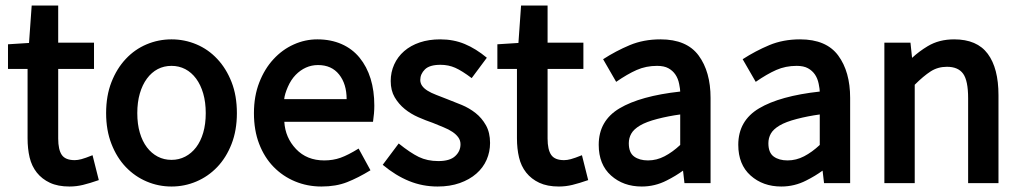

<svg xmlns="http://www.w3.org/2000/svg" viewBox="-20 -657 3743 704"><path d="M81.1 -404.3H9.3V-494.6L86.4 -499.5L96.2 -636.7H193.4V-500.5H324.7V-404.3H193.4V-148.9Q193.4 -108.4 206.5 -89.1Q219.7 -69.8 253.9 -69.8Q265.1 -69.8 278.8 -73.5Q292.5 -77.1 319.3 -87.9L342.3 3.4Q308.6 15.1 284.2 21Q259.8 26.9 234.9 26.9Q192.4 26.9 163.1 13.2Q133.8 -0.5 115 -24.2Q96.2 -47.9 88.6 -79.8Q81.1 -111.8 81.1 -149.9Z M369.1 -242.2Q369.1 -306.2 388.7 -356Q408.2 -405.8 441.2 -440.9Q474.1 -476.1 517.6 -494.4Q561 -512.7 608.9 -512.7Q656.7 -512.7 700.2 -494.4Q743.7 -476.1 776.6 -440.9Q809.6 -405.8 829.1 -356Q848.6 -306.2 848.6 -242.2Q848.6 -179.2 829.1 -129.2Q809.6 -79.1 776.4 -44.4Q743.2 -9.8 700 8.5Q656.7 26.9 608.9 26.9Q561 26.9 517.8 8.5Q474.6 -9.8 441.4 -44.4Q408.2 -79.1 388.7 -129.2Q369.1 -179.2 369.1 -242.2ZM483.4 -242.2Q483.4 -202.1 492.7 -170.4Q502 -138.7 518.8 -116.7Q535.6 -94.7 558.3 -82.8Q581.1 -70.8 608.9 -70.8Q636.2 -70.8 659.2 -82.8Q682.1 -94.7 699 -116.7Q715.8 -138.7 725.1 -170.4Q734.4 -202.1 734.4 -242.2Q734.4 -282.2 725.1 -314.2Q715.8 -346.2 699 -368.9Q682.1 -391.6 659.2 -403.6Q636.2 -415.5 608.9 -415.5Q581.1 -415.5 558.3 -403.6Q535.6 -391.6 518.8 -368.9Q502 -346.2 492.7 -314.2Q483.4 -282.2 483.4 -242.2Z M911.1 -242.2Q911.1 -304.7 930.7 -354.7Q950.2 -404.8 982.7 -439.9Q1015.1 -475.1 1056.9 -493.9Q1098.6 -512.7 1143.6 -512.7Q1192.9 -512.7 1232.4 -495.4Q1272 -478 1298.6 -445.3Q1325.2 -412.6 1338.9 -368.4Q1352.5 -324.2 1352.5 -270Q1352.5 -242.2 1347.7 -210.4H1022.5Q1025.9 -152.3 1065.4 -110.6Q1105 -68.8 1168.9 -68.8Q1201.2 -68.8 1228.8 -78.6Q1256.3 -88.4 1294.9 -112.3L1338.4 -32.7Q1293 -4.9 1252.4 11Q1211.9 26.9 1158.7 26.9Q1106.9 26.9 1061.8 8.1Q1016.6 -10.7 982.9 -45.4Q949.2 -80.1 930.2 -129.6Q911.1 -179.2 911.1 -242.2ZM1251 -293.5Q1251 -349.1 1223.4 -383.8Q1195.8 -418.5 1146 -418.5Q1122.6 -418.5 1101.8 -409.2Q1081.1 -399.9 1064 -382.3Q1046.9 -364.7 1035.4 -338.4Q1023.9 -312 1022 -293.5Z M1441.9 -130.9Q1484.4 -96.7 1515.6 -81.5Q1546.9 -66.4 1587.4 -66.4Q1629.4 -66.4 1648.9 -84.5Q1668.5 -102.5 1668.5 -127.9Q1668.5 -142.1 1660.6 -153.1Q1652.8 -164.1 1639.2 -173.3Q1625.5 -182.6 1606.2 -190.4Q1586.9 -198.2 1566.9 -206.5Q1541 -215.3 1513.7 -227.3Q1486.3 -239.3 1464.1 -257.3Q1441.9 -275.4 1427.2 -300.3Q1412.6 -325.2 1412.6 -359.9Q1412.6 -392.1 1425.3 -420.4Q1438 -448.7 1461.9 -469.5Q1485.8 -490.2 1519.3 -501.5Q1552.7 -512.7 1594.2 -512.7Q1643.1 -512.7 1684.1 -495.6Q1725.1 -478.5 1765.1 -445.3L1709.5 -370.6Q1673.8 -397.5 1649.2 -408.4Q1624.5 -419.4 1595.2 -419.4Q1555.2 -419.4 1538.1 -402.6Q1521 -385.7 1521 -363.8Q1521 -352.1 1527.8 -342.3Q1534.7 -332.5 1547.6 -324.5Q1560.5 -316.4 1579.6 -309.1Q1598.6 -301.8 1619.6 -293.5Q1645.5 -283.7 1673.1 -272.2Q1700.7 -260.7 1723.6 -242.7Q1746.6 -224.6 1761.7 -197.8Q1776.9 -170.9 1776.9 -132.8Q1776.9 -100.1 1764.2 -71Q1751.5 -42 1726.6 -20.3Q1701.7 1.5 1665.8 14.2Q1629.9 26.9 1584.5 26.9Q1529.3 26.9 1480 6.8Q1430.7 -13.2 1383.3 -52.7Z M1875.5 -404.3H1803.7V-494.6L1880.9 -499.5L1890.6 -636.7H1987.8V-500.5H2119.1V-404.3H1987.8V-148.9Q1987.8 -108.4 2001 -89.1Q2014.2 -69.8 2048.3 -69.8Q2059.6 -69.8 2073.2 -73.5Q2086.9 -77.1 2113.8 -87.9L2136.7 3.4Q2103 15.1 2078.6 21Q2054.2 26.9 2029.3 26.9Q1986.8 26.9 1957.5 13.2Q1928.2 -0.5 1909.4 -24.2Q1890.6 -47.9 1883.1 -79.8Q1875.5 -111.8 1875.5 -149.9Z M2484.4 -31.7H2484.9ZM2484.9 -31.7Q2457.5 -11.7 2424.3 4.9Q2381.3 26.9 2333 26.9Q2265.6 26.9 2220.5 -13.4Q2175.3 -53.7 2175.3 -126Q2175.3 -214.4 2251.7 -259.8Q2328.1 -305.2 2474.1 -321.3Q2474.1 -329.6 2470.2 -349.4Q2466.3 -369.1 2456.5 -383.5Q2446.8 -397.9 2430.9 -406.7Q2415 -415.5 2389.2 -415.5Q2348.6 -415.5 2314.5 -400.4Q2280.3 -385.3 2239.3 -356.9L2191.4 -439.9Q2238.3 -470.2 2289.1 -491.5Q2339.8 -512.7 2401.9 -512.7Q2498 -512.7 2541.7 -453.4Q2585.4 -394 2585.4 -297.9V14.6H2489.7L2484.4 -31.7ZM2285.6 -131.8Q2285.6 -97.2 2305.2 -83Q2324.7 -68.8 2356 -68.8Q2387.7 -68.8 2416.7 -84Q2445.8 -99.1 2474.1 -125.5V-237.3Q2430.7 -231.4 2390.1 -220.9Q2349.6 -210.4 2326.7 -196.8Q2303.7 -183.1 2294.7 -167Q2285.6 -150.9 2285.6 -131.8Z M2996.1 -31.7H2996.6ZM2996.6 -31.7Q2969.2 -11.7 2936 4.9Q2893.1 26.9 2844.7 26.9Q2777.3 26.9 2732.2 -13.4Q2687 -53.7 2687 -126Q2687 -214.4 2763.4 -259.8Q2839.8 -305.2 2985.8 -321.3Q2985.8 -329.6 2981.9 -349.4Q2978 -369.1 2968.3 -383.5Q2958.5 -397.9 2942.6 -406.7Q2926.8 -415.5 2900.9 -415.5Q2860.4 -415.5 2826.2 -400.4Q2792 -385.3 2751 -356.9L2703.1 -439.9Q2750 -470.2 2800.8 -491.5Q2851.6 -512.7 2913.6 -512.7Q3009.8 -512.7 3053.5 -453.4Q3097.2 -394 3097.2 -297.9V14.6H3001.5L2996.1 -31.7ZM2797.4 -131.8Q2797.4 -97.2 2816.9 -83Q2836.4 -68.8 2867.7 -68.8Q2899.4 -68.8 2928.5 -84Q2957.5 -99.1 2985.8 -125.5V-237.3Q2942.4 -231.4 2901.9 -220.9Q2861.3 -210.4 2838.4 -196.8Q2815.4 -183.1 2806.4 -167Q2797.4 -150.9 2797.4 -131.8Z M3324.2 -444.8Q3350.1 -468.8 3381.8 -487.8Q3423.3 -512.7 3478.5 -512.7Q3562.5 -512.7 3601.8 -459.7Q3641.1 -406.7 3641.1 -308.1V14.6H3529.8V-296.9Q3529.8 -361.3 3511.5 -386.7Q3493.2 -412.1 3452.1 -412.1Q3418.5 -412.1 3392.1 -395Q3365.7 -377.9 3334 -346.2V14.6H3222.7V-500.5H3318.4L3324.2 -445.3Z"/></svg>

Font: Pyidaungsu
Style: Bold
Weight: 700
Designer: Sun Tun
Foundry: MCF
Version: Version 2.005 July 4, 2018; ttfautohint (v1.8.1)